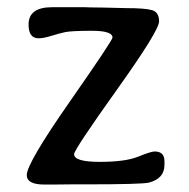

<svg xmlns="http://www.w3.org/2000/svg" viewBox="-20 -508 516 525"><path d="M182.6 -86.4Q182.6 -65.4 252.7 -65.4Q322.8 -65.4 357.7 -79.6Q392.6 -93.8 402.8 -93.8Q429.7 -93.8 429.7 -67.4V-57.1Q429.7 -20 387.7 -8.8Q369.6 -3.9 214.4 -3.9H176.3L126 -3.4H101.1Q53.2 -3.4 53.2 -29.3Q53.2 -61.5 170.4 -229.5Q287.6 -397.5 287.6 -405.3Q287.6 -423.8 231.7 -423.8Q175.8 -423.8 158.4 -420.2Q141.1 -416.5 120.1 -409.9Q99.1 -403.3 85.4 -403.3Q58.1 -403.3 58.1 -440.9Q58.1 -488.3 122.6 -488.3H211.4L224.6 -487.8L262.7 -487.3L324.7 -485.8Q377 -485.8 396 -480.2Q415 -474.6 415 -449.5Q415 -424.3 298.8 -261.5Q182.6 -98.6 182.6 -86.4Z"/></svg>

Font: Averia Libre Light
Style: Regular
Weight: 300
Version: Version 1.002